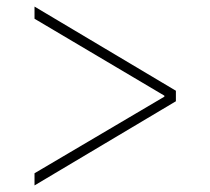

<svg xmlns="http://www.w3.org/2000/svg" viewBox="-20 -597 640 584"><path d="M85 -70 480 -303V-306L85 -540V-577L515 -321V-289L85 -33Z"/></svg>

Font: IBM Plex Mono ExtraLight
Style: Regular
Weight: 200
Monospace: yes
Designer: Mike Abbink, Paul van der Laan, Pieter van Rosmalen
Foundry: Bold Monday
Version: Version 2.3